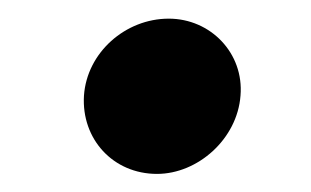

<svg xmlns="http://www.w3.org/2000/svg" viewBox="-20 -423 338 209"><path d="M150.9 -233.7C195.3 -233.7 238.3 -271.7 241.8 -318.9C245.7 -365.1 209.2 -402.7 163.7 -402.7C116.5 -402.7 74.6 -365.8 71.4 -318.9C68.5 -271.7 103 -233.7 150.9 -233.7Z"/></svg>

Font: Margiela Sans
Style: Bold Italic
Weight: 700
Italic angle: -9.39999°
Designer: Stefan Endress, Andreas Faust
Version: Version 1.100;FEAKit 1.0